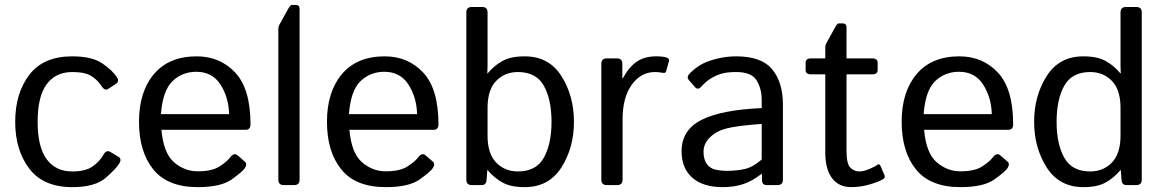

<svg xmlns="http://www.w3.org/2000/svg" viewBox="-20 -749 4710 777"><path d="M41.5 -256.3Q41.5 -371.1 98.4 -446Q155.3 -521 272.5 -521Q351.6 -521 393.3 -492.9Q435.1 -464.8 453.6 -435.5Q463.9 -419.4 449.2 -409.7L418.5 -389.6Q403.8 -379.4 389.2 -402.8Q375 -425.3 349.4 -441.4Q323.7 -457.5 272.5 -457.5Q205.6 -457.5 168.9 -408.2Q132.3 -358.9 132.3 -256.3Q132.3 -153.8 168.9 -104.5Q205.6 -55.2 272.5 -55.2Q326.7 -55.2 355.5 -75.9Q384.3 -96.7 397.5 -121.1Q410.2 -144 426.3 -134.3L459 -114.7Q473.6 -106 463.4 -88.4Q451.2 -67.4 408 -29.5Q364.7 8.3 272.5 8.3Q155.3 8.3 98.4 -66.7Q41.5 -141.6 41.5 -256.3Z M542.5 -256.3Q542.5 -377.4 603 -449.2Q663.6 -521 776.4 -521Q870.1 -521 931.9 -455.3Q993.7 -389.6 993.7 -245.6Q993.7 -223.6 973.6 -223.6H633.3Q641.6 -129.4 684.1 -92.5Q726.6 -55.7 780.3 -55.7Q836.9 -55.7 867.2 -74.7Q897.5 -93.8 911.6 -112.3Q927.2 -132.8 941.9 -120.1L970.7 -95.2Q981.9 -85.4 970.7 -68.4Q961.4 -54.2 917.7 -22.9Q874 8.3 780.3 8.3Q658.2 8.3 600.3 -63.5Q542.5 -135.3 542.5 -256.3ZM631.3 -287.1H907.2Q905.3 -355.5 872.1 -407Q838.9 -458.5 774.4 -458.5Q717.8 -458.5 678.2 -420.7Q638.7 -382.8 631.3 -287.1Z M1128.4 0Q1106.4 0 1106.4 -22V-631.3Q1106.4 -641.1 1111.3 -649.9L1145.5 -711.9Q1154.8 -729 1160.6 -729H1177.7Q1192.4 -729 1192.4 -711.9V-22Q1192.4 0 1170.4 0Z M1303.2 -256.3Q1303.2 -377.4 1363.8 -449.2Q1424.3 -521 1537.1 -521Q1630.9 -521 1692.6 -455.3Q1754.4 -389.6 1754.4 -245.6Q1754.4 -223.6 1734.4 -223.6H1394Q1402.3 -129.4 1444.8 -92.5Q1487.3 -55.7 1541 -55.7Q1597.7 -55.7 1627.9 -74.7Q1658.2 -93.8 1672.4 -112.3Q1688 -132.8 1702.6 -120.1L1731.4 -95.2Q1742.7 -85.4 1731.4 -68.4Q1722.2 -54.2 1678.5 -22.9Q1634.8 8.3 1541 8.3Q1418.9 8.3 1361.1 -63.5Q1303.2 -135.3 1303.2 -256.3ZM1392.1 -287.1H1668Q1666 -355.5 1632.8 -407Q1599.6 -458.5 1535.2 -458.5Q1478.5 -458.5 1439 -420.7Q1399.4 -382.8 1392.1 -287.1Z M1889.2 0Q1867.2 0 1867.2 -22V-698.7Q1867.2 -720.7 1889.2 -720.7H1931.2Q1953.1 -720.7 1953.1 -698.7V-481.4Q1953.1 -466.3 1952.1 -451.7H1953.1Q1980 -483.9 2013.7 -502.4Q2047.4 -521 2103.5 -521Q2201.2 -521 2252 -441.2Q2302.7 -361.3 2302.7 -256.3Q2302.7 -151.4 2252 -71.5Q2201.2 8.3 2103.5 8.3Q2047.4 8.3 2013.7 -10.3Q1980 -28.8 1953.1 -61H1952.1L1949.2 -22Q1947.8 0 1930.2 0ZM1953.1 -200.2Q1953.1 -127 1988 -91.1Q2022.9 -55.2 2075.7 -55.2Q2149.9 -55.2 2180.9 -110.8Q2211.9 -166.5 2211.9 -256.3Q2211.9 -346.2 2180.9 -401.9Q2149.9 -457.5 2075.7 -457.5Q2022.9 -457.5 1988 -421.6Q1953.1 -385.7 1953.1 -312.5Z M2435.5 0Q2413.6 0 2413.6 -22V-490.7Q2413.6 -512.7 2435.5 -512.7H2476.6Q2498.5 -512.7 2498.5 -490.7V-432.1H2500.5Q2523.9 -476.1 2555.7 -498.5Q2587.4 -521 2634.8 -521Q2666 -521 2678.7 -515.6Q2689.9 -511.2 2687 -501L2675.8 -460.9Q2673.3 -452.1 2663.1 -454.1Q2646 -457.5 2630.9 -457.5Q2573.7 -457.5 2536.6 -406Q2499.5 -354.5 2499.5 -265.6V-22Q2499.5 0 2477.5 0Z M2738.3 -136.7Q2738.3 -223.6 2819.6 -264.2Q2900.9 -304.7 3062.5 -311.5V-344.7Q3062.5 -390.6 3041.7 -424.1Q3021 -457.5 2959.5 -457.5Q2920.4 -457.5 2897 -450Q2873.5 -442.4 2854.2 -429.9Q2835 -417.5 2817.4 -397.9Q2804.2 -383.3 2792.5 -396.5L2767.1 -425.8Q2756.3 -438 2774.4 -455.1Q2800.3 -479.5 2824.7 -491.7Q2849.1 -503.9 2885.5 -512.5Q2921.9 -521 2959.5 -521Q3061.5 -521 3105 -468.5Q3148.4 -416 3148.4 -324.7V-22Q3148.4 0 3126.5 0H3082.5Q3063.5 0 3063.5 -22V-45.9H3062.5Q3023.9 -15.6 2987.1 -3.7Q2950.2 8.3 2904.8 8.3Q2824.7 8.3 2781.5 -30Q2738.3 -68.4 2738.3 -136.7ZM2827.1 -134.8Q2827.1 -104.5 2839.8 -86.2Q2852.5 -67.9 2875 -62.7Q2897.5 -57.6 2921.9 -57.6Q2959.5 -57.6 2993.2 -64.9Q3026.9 -72.3 3062.5 -103.5V-247.6Q2963.9 -240.2 2921.9 -229.7Q2879.9 -219.2 2853.5 -193.6Q2827.1 -168 2827.1 -134.8Z M3262.2 -448.2Q3240.2 -448.2 3240.2 -465.3V-495.6Q3240.2 -512.7 3262.2 -512.7H3319.8V-556.6Q3319.8 -566.4 3324.7 -575.2L3358.9 -637.2Q3368.2 -654.3 3374 -654.3H3391.1Q3405.8 -654.3 3405.8 -637.2V-512.7H3509.8Q3531.7 -512.7 3531.7 -495.6V-465.3Q3531.7 -448.2 3509.8 -448.2H3405.8V-137.2Q3405.8 -85.9 3421.1 -70.6Q3436.5 -55.2 3458 -55.2Q3474.6 -55.2 3497.8 -64.9Q3521 -74.7 3529.8 -81.5Q3538.6 -88.4 3543.5 -77.1L3559.6 -39.6Q3563.5 -29.8 3553.7 -23.9Q3534.7 -12.7 3498 -2.2Q3461.4 8.3 3424.8 8.3Q3374 8.3 3346.9 -28.3Q3319.8 -64.9 3319.8 -131.8V-448.2Z M3628.9 -256.3Q3628.9 -377.4 3689.5 -449.2Q3750 -521 3862.8 -521Q3956.5 -521 4018.3 -455.3Q4080.1 -389.6 4080.1 -245.6Q4080.1 -223.6 4060.1 -223.6H3719.7Q3728 -129.4 3770.5 -92.5Q3813 -55.7 3866.7 -55.7Q3923.3 -55.7 3953.6 -74.7Q3983.9 -93.8 3998 -112.3Q4013.7 -132.8 4028.3 -120.1L4057.1 -95.2Q4068.4 -85.4 4057.1 -68.4Q4047.9 -54.2 4004.2 -22.9Q3960.4 8.3 3866.7 8.3Q3744.6 8.3 3686.8 -63.5Q3628.9 -135.3 3628.9 -256.3ZM3717.8 -287.1H3993.7Q3991.7 -355.5 3958.5 -407Q3925.3 -458.5 3860.8 -458.5Q3804.2 -458.5 3764.6 -420.7Q3725.1 -382.8 3717.8 -287.1Z M4165 -256.3Q4165 -361.3 4215.8 -441.2Q4266.6 -521 4364.3 -521Q4420.4 -521 4454.1 -502.4Q4487.8 -483.9 4514.6 -451.7H4515.6Q4514.6 -466.3 4514.6 -481.4V-698.7Q4514.6 -720.7 4536.6 -720.7H4578.6Q4600.6 -720.7 4600.6 -698.7V-22Q4600.6 0 4578.6 0H4537.6Q4520 0 4518.6 -22L4515.6 -61H4514.6Q4487.8 -28.8 4454.1 -10.3Q4420.4 8.3 4364.3 8.3Q4266.6 8.3 4215.8 -71.5Q4165 -151.4 4165 -256.3ZM4255.9 -256.3Q4255.9 -166.5 4286.9 -110.8Q4317.9 -55.2 4392.1 -55.2Q4444.8 -55.2 4479.7 -91.1Q4514.6 -127 4514.6 -200.2V-312.5Q4514.6 -385.7 4479.7 -421.6Q4444.8 -457.5 4392.1 -457.5Q4317.9 -457.5 4286.9 -401.9Q4255.9 -346.2 4255.9 -256.3Z"/></svg>

Font: Istok Web
Style: Regular
Weight: 400
Designer: Andrey V. Panov
Foundry: Andrey V. Panov
Version: Version 1.0.2g